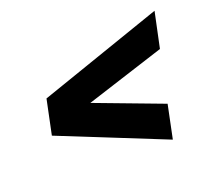

<svg xmlns="http://www.w3.org/2000/svg" viewBox="-78 -553 667 600"><g transform="rotate(-20 255.0 -253.0)"><path d="M403 -54 52 -195 76 -310 487 -452 462 -334 200 -250 426 -165Z"/></g></svg>

Font: Saira Semi Condensed
Style: Bold Italic
Weight: 700
Width: 4
Italic angle: -12°
Designer: Hector Gatti with collaboration of the Omnibus-Type team
Foundry: Omnibus-Type
Version: Version 1.001; ttfautohint (v1.8)